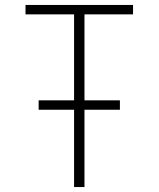

<svg xmlns="http://www.w3.org/2000/svg" viewBox="-20 -755 640 775"><path d="M279 0V-312H136V-350H279V-697H83V-735H517V-697H321V-350H464V-312H321V0Z"/></svg>

Font: Iosevka Curly XLtEx
Style: Regular
Weight: 200
Width: 7
Monospace: yes
Designer: Belleve Invis
Foundry: Belleve Invis
Version: Version 11.1.0; ttfautohint (v1.8.3)